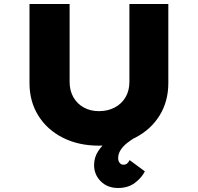

<svg xmlns="http://www.w3.org/2000/svg" viewBox="-20 -720 987 957"><path d="M569 217Q515 217 482 183.5Q449 150 449 103Q449 65 469 34Q489 3 520.5 -22Q552 -47 587.5 -66.5Q623 -86 656 -104L680 -50Q669 -45 651 -33.5Q633 -22 614 -7.5Q595 7 582 26.5Q569 46 569 68Q569 83 576.5 92Q584 101 595 101Q606 101 613.5 95Q621 89 626 78L702 134Q687 165 653 191Q619 217 569 217ZM473 6Q371 6 292.5 -34Q214 -74 170.5 -144.5Q127 -215 127 -306V-700H327V-312Q327 -268 346 -235Q365 -202 398 -184Q431 -166 473 -166Q517 -166 551.5 -184Q586 -202 605.5 -235Q625 -268 625 -312V-700H819V-306Q819 -215 775.5 -144.5Q732 -74 654.5 -34Q577 6 473 6Z"/></svg>

Font: Lexend Giga ExtraBold
Style: Regular
Weight: 800
Designer: Bonnie Shaver-Troup, Thomas Jockin
Foundry: Lexend
Version: Version 1.007